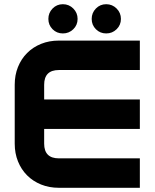

<svg xmlns="http://www.w3.org/2000/svg" viewBox="-20 -893 735 913"><path d="M645 0H260Q214 0 175.5 -15.5Q137 -31 109 -59Q81 -87 65.5 -125.5Q50 -164 50 -210V-490Q50 -536 65.5 -574.5Q81 -613 109 -641Q137 -669 175.5 -684.5Q214 -700 260 -700H645V-560H260Q190 -560 190 -490V-420H645V-280H190V-210Q190 -140 260 -140H645ZM210 -803Q210 -832 230 -852.5Q250 -873 279 -873Q308 -873 328.5 -852.5Q349 -832 349 -803Q349 -774 328.5 -754Q308 -734 279 -734Q250 -734 230 -754Q210 -774 210 -803ZM416 -803Q416 -832 436 -852.5Q456 -873 485 -873Q514 -873 534.5 -852.5Q555 -832 555 -803Q555 -774 534.5 -754Q514 -734 485 -734Q456 -734 436 -754Q416 -774 416 -803Z"/></svg>

Font: CAT North
Style: Regular
Weight: 400
Designer: Peter Wiegel
Foundry: Peter Wiegel
Version: Version 1.000